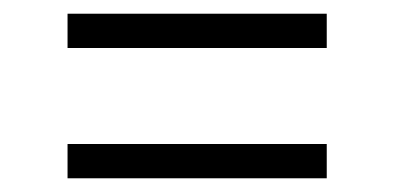

<svg xmlns="http://www.w3.org/2000/svg" viewBox="-20 -520 575 280"><path d="M78.5 -450V-500H456.5V-450ZM78.5 -260V-310H456.5V-260Z"/></svg>

Font: Encode Sans SC Light
Style: Regular
Weight: 300
Version: Version 3.002